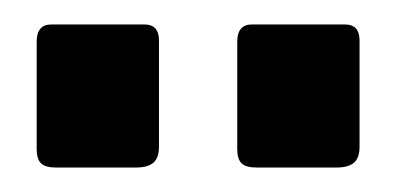

<svg xmlns="http://www.w3.org/2000/svg" viewBox="-20 -762 324 157"><path d="M110 -642Q110 -633 105.5 -629Q101 -625 91 -625H26Q17 -625 13.5 -628.5Q10 -632 10 -640V-728Q10 -742 22 -742H98Q110 -742 110 -729ZM274 -642Q274 -633 269.5 -629Q265 -625 255 -625H190Q181 -625 177.5 -628.5Q174 -632 174 -640V-728Q174 -742 186 -742H262Q274 -742 274 -729Z"/></svg>

Font: n
Style: Regular
Weight: 500
Designer: Pablo Impallari, Rodrigo Fuenzalida
Foundry: Impallari Type
Version: Version 1.002; ttfautohint (v1.5)